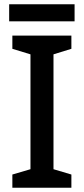

<svg xmlns="http://www.w3.org/2000/svg" viewBox="-20 -881 394 901"><path d="M330 -861H23V-781H330ZM315 0V-62L231 -87V-626L315 -652V-714H38V-652L123 -626V-87L38 -62V0Z"/></svg>

Font: Noto Sans Malayalam Medium
Style: Regular
Weight: 500
Designer: Jelle Bosma - Monotype Design Team
Foundry: Monotype Imaging Inc.
Version: Version 2.104